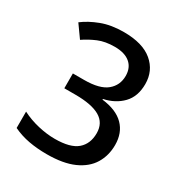

<svg xmlns="http://www.w3.org/2000/svg" viewBox="-173 -845 917 976"><g transform="rotate(30 286.0 -357.0)"><path d="M498 -549Q498 -476 456.5 -433Q415 -390 349 -376V-372Q434 -362 477 -318.5Q520 -275 520 -204Q520 -142 490.5 -93.5Q461 -45 399.5 -17.5Q338 10 242 10Q185 10 136 1Q87 -8 43 -29V-125Q88 -102 139.5 -90Q191 -78 238 -78Q329 -78 369 -112.5Q409 -147 409 -209Q409 -269 361 -297Q313 -325 217 -325H152V-412H218Q309 -412 350 -446Q391 -480 391 -535Q391 -583 359.5 -609.5Q328 -636 269 -636Q214 -636 173.5 -619Q133 -602 98 -578L46 -651Q85 -681 141.5 -702.5Q198 -724 272 -724Q383 -724 440.5 -675.5Q498 -627 498 -549Z"/></g></svg>

Font: Noto Sans Arabic Med
Style: Regular
Weight: 500
Designer: Monotype Design Team, Nadine Chahine, Nizar Qandah and Khaled Hosny
Foundry: Monotype Imaging Inc.
Version: Version 2.012; ttfautohint (v1.8.4.7-5d5b)